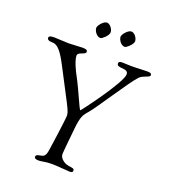

<svg xmlns="http://www.w3.org/2000/svg" viewBox="-161 -1020 1011 1143"><g transform="rotate(20 345.0 -448.5)"><path d="M269 -853C269 -836 287 -804 313 -804C321 -804 359 -834 359 -857C359 -876 339 -904 319 -904C298 -904 269 -868 269 -853ZM423 -853C423 -836 441 -804 467 -804C475 -804 514 -834 514 -857C514 -876 494 -904 474 -904C453 -904 423 -868 423 -853ZM20 -700C20 -677 55 -684 67 -680C89 -673 112 -654 155 -570C261 -365 284 -331 284 -302C284 -273 257 -89 257 -89C252 -50 247 -33 227 -27C209 -22 189 -24 189 -6C189 0 195 7 216 7C240 7 254 -1 300 -1C331 -1 399 6 413 6C431 6 432 0 432 -8C432 -30 391 -14 359 -40C345 -52 337 -62 337 -79C337 -85 341 -133 353 -248C361 -321 371 -337 396 -365C432 -405 564 -614 607 -659C629 -682 671 -683 671 -698C671 -705 670 -713 645 -713C607 -713 587 -710 542 -710C526 -710 500 -712 489 -712C470 -712 463 -709 463 -698C463 -665 534 -696 534 -654C534 -602 351 -359 348 -359C341 -359 298 -468 259 -540C244 -566 215 -627 215 -657C215 -683 265 -678 265 -699C265 -706 261 -714 235 -714C218 -714 169 -710 146 -710C129 -710 66 -714 53 -714C26 -714 20 -707 20 -700Z"/></g></svg>

Font: OFL Sorts Mill Goudy
Style: Italic
Weight: 500
Italic angle: -6°
Version: Version 003.000